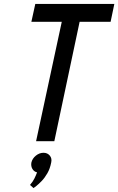

<svg xmlns="http://www.w3.org/2000/svg" viewBox="-20 -720 603 979"><path d="M133 223 151 239Q154 237 165.5 228Q177 219 192.5 203Q208 187 221.5 163.5Q235 140 241 109Q246 88 234 73.5Q222 59 202 59Q181 59 163 73.5Q145 88 140 109Q137 127 145 141Q153 155 169 159Q163 175 155 191Q147 207 133 223ZM386 -609H544L563 -700H160L140 -609H295L164 0H257Z"/></svg>

Font: Advent Pro SemiBold
Style: Italic
Weight: 600
Italic angle: -12°
Version: Version 3.000